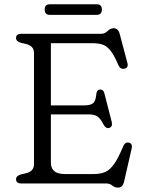

<svg xmlns="http://www.w3.org/2000/svg" viewBox="-20 -858 678 898"><path d="M55 -680Q55 -700 80.5 -700H453.5Q470.5 -700 483.5 -713Q496.5 -726 511.5 -726Q533 -726 540 -699L576 -563Q582 -540 560.5 -536.5Q542 -533 532.5 -556Q513 -602 495.5 -623Q478 -644 458.2 -650Q438.5 -656 412.5 -656H218V-365H372Q404.5 -365 416 -375.8Q427.5 -386.5 430 -415Q432.5 -437.5 446 -439Q463.5 -441 468.5 -420.5L502.5 -288Q508 -265 490.5 -259.5Q475.5 -255.5 464.5 -275Q451 -301.5 437.2 -312.2Q423.5 -323 394 -323H218V-97Q218 -44 283 -44H419.5Q449.5 -44 471.8 -53.5Q494 -63 513.8 -91Q533.5 -119 556.5 -174.5Q564.5 -194 581.5 -191Q601.5 -187.5 595.5 -162L560 -7Q553.5 19.5 531.5 19.5Q517.5 19.5 505.2 9.8Q493 0 477 0H80.5Q55 0 55 -20Q55 -35 77 -42L101 -47.5Q119 -52 129 -62Q139 -72 139 -91.5V-608.5Q139 -628 129 -638Q119 -648 101 -652.5L77 -658Q55 -665 55 -680ZM189 -813.5Q189 -838 213 -838H432.5Q456.5 -838 456.5 -813.5Q456.5 -788.5 432.5 -788.5H213Q189 -788.5 189 -813.5Z"/></svg>

Font: Fraunces 9pt S100 Light
Style: Regular
Weight: 300
Version: Version 1.000; ttfautohint (v1.8.3)